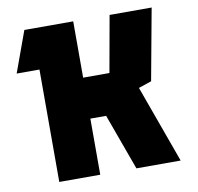

<svg xmlns="http://www.w3.org/2000/svg" viewBox="-78 -781 890 863"><g transform="rotate(-10 366.5 -350.0)"><path d="M88 -700H311V-443H431L477 -700H669L609 -374L550 -354L678 0H476L383 -256H311V0H124V-513H20Z"/></g></svg>

Font: Clickuper
Style: Bold
Weight: 700
Designer: Denis Ignatov
Foundry: Denis Ignatov
Version: Version 1.10 April 16, 2021